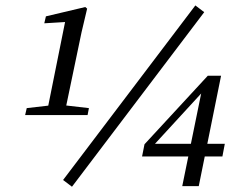

<svg xmlns="http://www.w3.org/2000/svg" viewBox="-20 -686 910 721"><path d="M250.3 15.2 746.9 -640.3 713.6 -665.6 216.9 -10.1 250.3 15.2ZM308.9 -253.8 313.9 -280 217.8 -291.1H176.6L80.4 -280L74.4 -253.8H308.9ZM221.3 -253.8 286.2 -564.7 307.2 -653.6 300.2 -659.6 152.4 -624.6 146.3 -598.5 243 -604.4 228 -621.4 154.1 -253.8H221.3ZM815.2 -98.5 824.2 -146H551.6L552.7 -135.9L752.3 -353.3H739.2L664.4 12.9H726.4L810.2 -401.7H760.4L522.6 -144.2L513.5 -98.5H815.2Z"/></svg>

Font: Source Serif Variable
Style: Italic
Weight: 389
Italic angle: -12°
Designer: Frank Grießhammer
Foundry: Adobe Systems Incorporated
Version: Version 3.001;hotconv 1.0.111;makeotfexe 2.5.65597